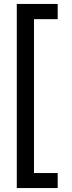

<svg xmlns="http://www.w3.org/2000/svg" viewBox="-20 -836 362 972"><path d="M272 -816H65V116H272V40H152V-739H272Z"/></svg>

Font: FSans
Style: Regular
Weight: 400
Designer: Carrois Corporate & Edenspiekermann AG
Foundry: Carrois Corporate GbR & Edenspiekermann AG
Version: Version 4.106;PS 004.106;hotconv 1.0.70;makeotf.lib2.5.58329